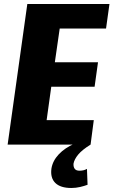

<svg xmlns="http://www.w3.org/2000/svg" viewBox="-20 -720 565 956"><path d="M173 -122H447L431 0H18L116 -700H525L508 -578H237L291 -673L243 -340L213 -410H468L451 -288H196L245 -358L199 -27ZM335 216Q281 216 255.5 191Q230 166 236 120Q242 81 272.5 48.5Q303 16 352 -5L431 0Q389 26 369.5 49.5Q350 73 346 95Q345 111 352 120.5Q359 130 376 130Q397 130 413 121L416 200Q400 206 379 211Q358 216 335 216Z"/></svg>

Font: Pathway Extreme Condensed ExtraBold
Style: Italic
Weight: 800
Width: 3
Italic angle: -8°
Version: Version 1.001;gftools[0.9.26]